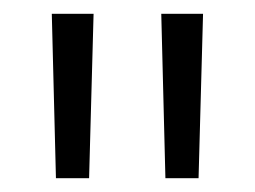

<svg xmlns="http://www.w3.org/2000/svg" viewBox="-20 -683 369 278"><path d="M109 -425H61L55 -663H115.5ZM267.5 -425H219.5L213.5 -663H274Z"/></svg>

Font: Anek Gurmukhi Light
Style: Regular
Weight: 300
Designer: Sarang Kulkarni (Gurmukhi), Yesha Goshar (Latin)
Foundry: Ek Type
Version: Version 1.003